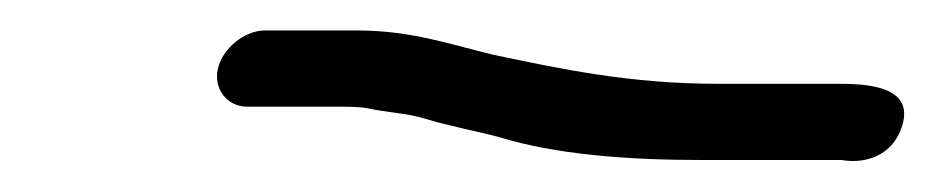

<svg xmlns="http://www.w3.org/2000/svg" viewBox="-20 -361 613 126"><path d="M142.2 -291H203.2C211.2 -291 217.1 -290.7 221 -290C232.9 -287.2 247.6 -286.8 259.3 -283C275.7 -278 291 -275.4 307.6 -271C344.3 -259.7 391.2 -256 440.1 -256H532.1C548.9 -253.1 565 -259.6 571.2 -276C581 -301.8 555.7 -306 531.6 -306H451.6C393.4 -306 348.9 -315.6 304 -325C276.8 -331.4 250.7 -341 214.7 -341H153.7C140.5 -341 126 -329.2 123 -316C119.9 -302.8 129 -291 142.2 -291Z"/></svg>

Font: HoneyBee
Style: BookIt
Weight: 300
Foundry: Cannot Into Space Fonts
Version: Version 0.89